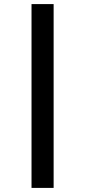

<svg xmlns="http://www.w3.org/2000/svg" viewBox="-20 -780 416 938"><path d="M134 138V-760H242V138Z"/></svg>

Font: IBM Plex Sans KR SemiBold
Style: Regular
Weight: 600
Designer: Mike Abbink; Paul van der Laan; Pieter van Rosmalen; Wujin Sim; Chorong Kim; Dohee Lee;
Foundry: Sandoll Inc.
Version: Version 1.000